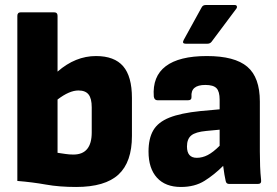

<svg xmlns="http://www.w3.org/2000/svg" viewBox="-20 -732 1103 764"><path d="M283 12Q216 12 163 2.5Q110 -7 49 -12V-669Q49 -683 63 -683H195Q209 -683 209 -669V-447Q280 -509 362 -509Q435 -509 470 -468.5Q505 -428 505 -342V-191Q505 -87 451.5 -37.5Q398 12 283 12ZM209 -124Q224 -122 239.5 -119.5Q255 -117 272 -117Q345 -117 345 -205V-305Q345 -340 332.5 -356Q320 -372 292 -372Q256 -372 209 -336Z M700 12Q638 12 604.5 -25Q571 -62 571 -129Q571 -181 590 -213.5Q609 -246 654 -264Q699 -282 777 -290L854 -297V-335Q854 -368 841.5 -381Q829 -394 797 -394Q738 -394 742 -347Q743 -333 728 -333H607Q594 -333 592 -348Q586 -428 639.5 -468.5Q693 -509 803 -509Q914 -509 964 -466.5Q1014 -424 1014 -328V-129Q1014 -98 1015 -70.5Q1016 -43 1019 -15Q1021 0 1006 0H892Q880 0 878 -12Q873 -33 868 -72Q833 -37 794 -12.5Q755 12 700 12ZM724 -149Q724 -104 763 -104Q785 -104 806.5 -115Q828 -126 854 -152V-216L801 -211Q758 -207 741 -193Q724 -179 724 -149ZM719 -558Q703 -558 711 -573L782 -702Q787 -712 798 -712H914Q921 -712 922.5 -707Q924 -702 920 -697L822 -566Q816 -558 805 -558Z"/></svg>

Font: Sofia Sans Black
Style: Regular
Weight: 900
Designer: Botio Nikoltchev, Ani Petrova
Foundry: lettersoup
Version: Version 4.100; ttfautohint (v1.8.3)